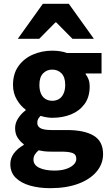

<svg xmlns="http://www.w3.org/2000/svg" viewBox="-20 -773 574 1004"><path d="M242 211Q184 211 137 197.5Q90 184 62 156.5Q34 129 34 85Q34 54 52.5 29Q71 4 104 -15V-19Q86 -32 72.5 -52.5Q59 -73 59 -103Q59 -130 75 -154.5Q91 -179 114 -196V-200Q88 -218 68 -252Q48 -286 48 -329Q48 -388 77 -428Q106 -468 153 -488Q200 -508 253 -508Q274 -508 294 -505Q314 -502 330 -496H511V-389H428V-385Q438 -372 443.5 -356.5Q449 -341 449 -322Q449 -266 422.5 -229.5Q396 -193 352 -175Q308 -157 253 -157Q240 -157 224.5 -159.5Q209 -162 192 -167Q184 -159 179.5 -151Q175 -143 175 -130Q175 -112 192 -102.5Q209 -93 250 -93H330Q421 -93 470 -63.5Q519 -34 519 33Q519 84 485 124.5Q451 165 389 188Q327 211 242 211ZM253 -246Q273 -246 288 -255Q303 -264 312 -283Q321 -302 321 -329Q321 -369 302 -389Q283 -409 253 -409Q224 -409 205 -389Q186 -369 186 -329Q186 -302 194.5 -283Q203 -264 218.5 -255Q234 -246 253 -246ZM265 119Q299 119 324 111Q349 103 364 89Q379 75 379 58Q379 34 359 27Q339 20 303 20H252Q226 20 210.5 18Q195 16 182 13Q168 25 161.5 36.5Q155 48 155 62Q155 90 185.5 104.5Q216 119 265 119ZM73 -570 204 -753H340L471 -570H359L274 -656H270L185 -570Z"/></svg>

Font: Mada
Style: Bold
Weight: 700
Designer: Khaled Hosny
Version: Version 1.5